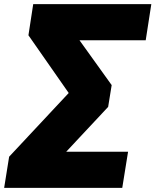

<svg xmlns="http://www.w3.org/2000/svg" viewBox="-42 -725 749 925"><path d="M-22 180 2 30 289 -277 95 -555 118 -705H687L660 -531H341L496 -315L479 -210L277 6H575L547 180Z"/></svg>

Font: Winston Black
Style: Italic
Weight: 900
Italic angle: -9°
Designer: Original fonts by Vernon Adams / Changes by Cristiano Sobral
Foundry: VOriginal fonts by Vernon Adams / Changes by Cristiano Sobral
Version: Version 2.503;July 17, 2020;FontCreator 13.0.0.2655 64-bit